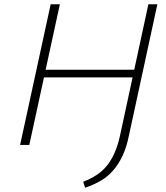

<svg xmlns="http://www.w3.org/2000/svg" viewBox="-20 -678 777 898"><path d="M378 200 369 172Q403 159 431 141Q459 123 480 97Q501 71 516.5 35.5Q532 0 542 -47L674 -658H716L583 -44Q572 11 553 51Q534 91 508.5 120Q483 149 450 168Q417 187 378 200ZM74 0 217 -658H260L117 0ZM158 -316 166 -352H636L629 -316Z"/></svg>

Font: Ysabeau Office ExtraLight
Style: Italic
Weight: 250
Italic angle: -12°
Designer: Christian Thalmann (Catharsis Fonts)
Version: Version 2.001;gftools[0.9.30]; featfreeze: tnum,lnum,ss02